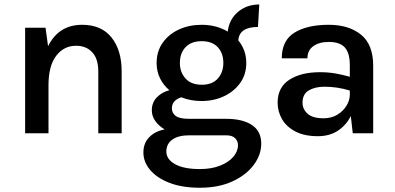

<svg xmlns="http://www.w3.org/2000/svg" viewBox="-20 -610 1810 879"><path d="M95 0V-483H188.5L200 -398.5Q249 -496.5 356 -496.5Q444.5 -496.5 490.8 -438.2Q537 -380 537 -283V0H430V-283Q430 -341 402.2 -370.8Q374.5 -400.5 328.5 -400.5Q272 -400.5 237 -354.2Q202 -308 202 -219.5V0Z M903 -147.5Q853 -147.5 810 -164.5Q793 -160 780 -147.5Q767 -135 767 -113.5Q767 -92.5 784.5 -79.2Q802 -66 846.5 -66H1015.5Q1090.5 -66 1133.2 -37.8Q1176 -9.5 1176 47.5Q1176 98.5 1141.8 144.8Q1107.5 191 1044.5 220.2Q981.5 249.5 895 249.5Q814 249.5 756.2 227.2Q698.5 205 667.5 168.2Q636.5 131.5 636.5 88.5Q636.5 45 663.5 17.8Q690.5 -9.5 734 -17.5Q706.5 -33.5 690.8 -56.2Q675 -79 675 -105Q675 -140 697.5 -163.8Q720 -187.5 755.5 -197Q728.5 -219.5 712.8 -251.2Q697 -283 697 -321.5Q697 -375 724.8 -414.2Q752.5 -453.5 799.2 -475Q846 -496.5 903 -496.5Q970 -496.5 1022.5 -465.5Q1029.5 -522 1069.8 -555.8Q1110 -589.5 1167 -589.5L1161 -486.5Q1075 -486.5 1071 -425Q1088.5 -404 1098 -378Q1107.5 -352 1107.5 -321.5Q1107.5 -269 1079.5 -230Q1051.5 -191 1005 -169.2Q958.5 -147.5 903 -147.5ZM903.5 -222Q952 -222 977.2 -250.5Q1002.5 -279 1002.5 -321.5Q1002.5 -366.5 977 -394Q951.5 -421.5 903 -421.5Q855.5 -421.5 829.5 -394Q803.5 -366.5 803.5 -321.5Q803.5 -279 829.5 -250.5Q855.5 -222 903.5 -222ZM741.5 83.5Q741.5 119.5 781.8 141.8Q822 164 895 164Q948 164 987.2 148.5Q1026.5 133 1048 108Q1069.5 83 1069.5 54.5Q1069.5 35.5 1056.2 22.5Q1043 9.5 1015.5 9.5H846.5Q796 9.5 768.8 29.2Q741.5 49 741.5 83.5Z M1435 13.5Q1373.5 13.5 1332.5 -8Q1291.5 -29.5 1271.2 -64.5Q1251 -99.5 1251 -140Q1251 -210 1304.5 -244.8Q1358 -279.5 1445.5 -279.5Q1481.5 -279.5 1515 -273.8Q1548.5 -268 1581.5 -258.5V-312Q1581.5 -367 1558.8 -392.5Q1536 -418 1485.5 -418Q1441.5 -418 1414.5 -398.8Q1387.5 -379.5 1387.5 -343H1270Q1270 -424.5 1328 -460.5Q1386 -496.5 1485.5 -496.5Q1576.5 -496.5 1632.5 -451.5Q1688.5 -406.5 1688.5 -308.5V0H1595L1586 -79Q1566 -38 1527.8 -12.2Q1489.5 13.5 1435 13.5ZM1365 -140Q1365 -110.5 1388 -89.5Q1411 -68.5 1461 -68.5Q1498 -68.5 1525 -85.2Q1552 -102 1566.8 -126.8Q1581.5 -151.5 1581.5 -176.5V-195.5Q1524 -213 1466 -213Q1422.5 -213 1393.8 -196.2Q1365 -179.5 1365 -140Z"/></svg>

Font: Karla SemiBold
Style: Regular
Weight: 600
Designer: Jonathan Pinhorn
Version: Version 2.004; ttfautohint (v1.8.4.7-5d5b);gftools[0.9.33]